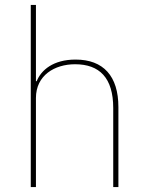

<svg xmlns="http://www.w3.org/2000/svg" viewBox="-20 -760 596 780"><path d="M105 0H126V-362C126 -454 202 -499 285 -499C384 -499 440 -444 440 -321V0H461V-325C461 -451 400 -518 287 -518C196 -518 147 -475 129 -430H126V-740H105Z"/></svg>

Font: IBM Plex Devanagari Thin
Style: Regular
Weight: 100
Designer: Mike Abbink, Paul van der Laan, Pieter van Rosmalen, Erin McLaughlin
Foundry: Bold Monday
Version: Version 1.0